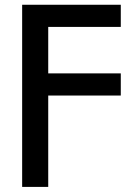

<svg xmlns="http://www.w3.org/2000/svg" viewBox="-20 -562 572 787"><path d="M70.8 204.1V-542.5H475.1V-451.7H177.7V-261.2H475.1V-170.4H177.7V204.1Z"/></svg>

Font: Inter 16pt Medium
Style: Regular
Weight: 500
Version: Version 4.001;git-66647c0bb